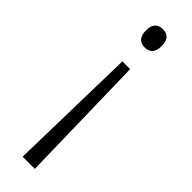

<svg xmlns="http://www.w3.org/2000/svg" viewBox="-250 -543 735 735"><g transform="rotate(45 117.0 -175.5)"><path d="M160 -489Q160 -439 118 -439Q75 -439 75 -489Q75 -538 118 -538Q160 -538 160 -489ZM95 -341H137L149 187H83Z"/></g></svg>

Font: Noto Sans Gurmukhi UI SemiCondensed Light
Style: Regular
Weight: 300
Width: 4
Designer: Jelle Bosma - Monotype Design Team
Foundry: Monotype Imaging Inc.
Version: Version 2.004; ttfautohint (v1.8.4.7-5d5b)